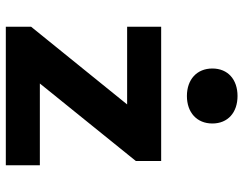

<svg xmlns="http://www.w3.org/2000/svg" viewBox="-108 -728 836 660"><g transform="rotate(90 310.0 -398.0)"><path d="M72 -534V-417H339L72 -87V0H548V-117H267L533.5 -447V-534ZM310 -622.5C366.5 -622.5 404.5 -656.5 404.5 -710C404.5 -763.5 366.5 -796.5 310 -796.5C253.5 -796.5 215.5 -763.5 215.5 -710C215.5 -656.5 253.5 -622.5 310 -622.5Z"/></g></svg>

Font: Monaspace Neon
Style: Bold
Weight: 700
Designer: Riley Cran & the Lettermatic Team
Foundry: Lettermatic
Version: Version 1.200 (Monaspace Neon)